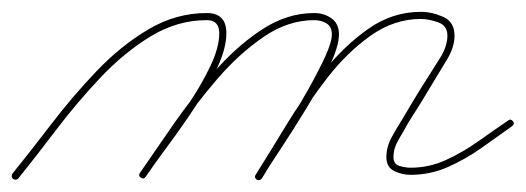

<svg xmlns="http://www.w3.org/2000/svg" viewBox="-20 -285 887 324"><path d="M1 8Q31 -29 66.5 -75.5Q102 -122 143 -165Q184 -208 230.5 -235.5Q277 -263 329 -263Q362 -263 362 -229Q362 -204 347 -171.5Q332 -139 309.5 -105Q287 -71 264 -40Q241 -9 226 13Q223 18 218 15Q213 12 216 7Q231 -15 253 -45Q275 -75 297.5 -108.5Q320 -142 335 -173.5Q350 -205 350 -229Q350 -251 329 -251Q279 -251 234 -223.5Q189 -196 149 -153.5Q109 -111 74.5 -65.5Q40 -20 11 16Q7 20 2 17Q-2 13 1 8ZM216 7Q240 -28 271.5 -73.5Q303 -119 340.5 -162.5Q378 -206 421 -234.5Q464 -263 510 -263Q527 -263 539.5 -254Q552 -245 552 -227Q552 -207 536 -173.5Q520 -140 497.5 -103Q475 -66 453.5 -33.5Q432 -1 422 15Q419 21 414 17Q409 14 412 9Q419 -2 434 -25.5Q449 -49 467 -78Q485 -107 501.5 -136.5Q518 -166 529 -190Q540 -214 540 -227Q540 -240 531 -245.5Q522 -251 510 -251Q466 -251 424.5 -222.5Q383 -194 346.5 -151.5Q310 -109 279.5 -64.5Q249 -20 226 13Q223 18 218 15Q213 12 216 7ZM413 18Q408 14 412 9Q434 -26 462.5 -73Q491 -120 525.5 -163.5Q560 -207 601 -236Q642 -265 690 -265Q709 -265 728 -256.5Q747 -248 747 -225Q747 -205 734 -184Q721 -163 711 -146Q701 -129 690.5 -112Q680 -95 669 -78Q669 -78 669 -78Q669 -78 669 -78Q669 -78 669 -78Q669 -78 669 -78Q662 -65 653 -50Q644 -35 644 -20Q644 -8 654 -5Q664 -2 673 -2Q704 -2 732.5 -15Q761 -28 787 -46.5Q813 -65 838 -82Q842 -85 846 -80Q849 -76 844 -72Q819 -54 792 -35Q765 -16 735.5 -3Q706 10 673 10Q658 10 645 3.5Q632 -3 632 -20Q632 -37 641 -53.5Q650 -70 659 -84Q659 -84 659 -84Q659 -84 659 -84Q659 -84 659 -84Q659 -84 659 -84Q669 -101 679.5 -118.5Q690 -136 701 -153Q710 -167 722.5 -187Q735 -207 735 -225Q735 -242 719 -247.5Q703 -253 690 -253Q645 -253 605 -224.5Q565 -196 531.5 -152.5Q498 -109 470.5 -63.5Q443 -18 422 16Q418 21 413 18Z"/></svg>

Font: FRB American Cursive Guidelines Thin
Style: Italic
Weight: 100
Italic angle: -25°
Version: Version 2.0;Modular Font Editor K font №1